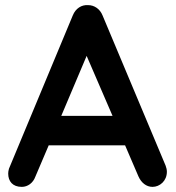

<svg xmlns="http://www.w3.org/2000/svg" viewBox="-20 -724 685 749"><path d="M575 5C603 5 631 -18 631 -54C631 -62 629 -70 626 -78L380 -664C370 -689 348 -704 324 -704C298 -706 275 -691 264 -664L15 -66C13 -59 12 -53 12 -47C12 -17 29 5 65 5C88 5 109 -10 118 -35L170 -157H468L520 -36C531 -11 551 5 575 5ZM419 -272H219L318 -506Z"/></svg>

Font: Hotpoint
Style: Bold
Weight: 700
Designer: Andrew Paglinawan, Luciano Perondi, Riccardo Olocco
Foundry: CAST Cooperativa Anonima Servizi Tipografici
Version: Version 1.000;PS 2.1;hotconv 16.6.51;makeotf.lib2.5.65220